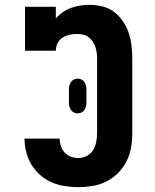

<svg xmlns="http://www.w3.org/2000/svg" viewBox="-20 -763 640 791"><path d="M302 8Q274 8 246 3.5Q218 -1 192.5 -12Q167 -23 145.5 -42Q124 -61 109.5 -85Q95 -109 88 -136.5Q81 -164 81 -192H226Q226 -176 231 -161Q236 -146 246.5 -134.5Q257 -123 272 -117.5Q287 -112 302 -112Q321 -112 337.5 -120.5Q354 -129 363.5 -144.5Q373 -160 376.5 -178.5Q380 -197 380 -215V-520Q380 -533 378.5 -545.5Q377 -558 373 -570Q369 -582 361.5 -592.5Q354 -603 344 -610.5Q334 -618 321.5 -620.5Q309 -623 297 -623Q281 -623 265.5 -619.5Q250 -616 237 -607.5Q224 -599 217 -584.5Q210 -570 210 -554H83V-735H210V-687Q223 -702 239 -713Q255 -724 273 -730.5Q291 -737 310 -740Q329 -743 349 -743Q375 -743 402 -736.5Q429 -730 450.5 -713.5Q472 -697 487 -674.5Q502 -652 510.5 -626.5Q519 -601 522 -574Q525 -547 525 -520V-215Q525 -185 520 -155.5Q515 -126 501.5 -99Q488 -72 466.5 -50.5Q445 -29 418.5 -15.5Q392 -2 362 3Q332 8 302 8ZM300 -296Q292 -296 284.5 -299.5Q277 -303 272.5 -309.5Q268 -316 266 -324Q264 -332 264 -340V-395Q264 -403 266 -411Q268 -419 272.5 -425.5Q277 -432 284.5 -435.5Q292 -439 300 -439Q308 -439 315.5 -435.5Q323 -432 327.5 -425.5Q332 -419 334 -411Q336 -403 336 -395V-340Q336 -332 334 -324Q332 -316 327.5 -309.5Q323 -303 315.5 -299.5Q308 -296 300 -296Z"/></svg>

Font: Iosevka Curly Slab HvEx
Style: Regular
Weight: 900
Width: 7
Monospace: yes
Designer: Belleve Invis
Foundry: Belleve Invis
Version: Version 11.1.0; ttfautohint (v1.8.3)